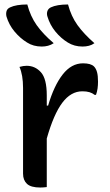

<svg xmlns="http://www.w3.org/2000/svg" viewBox="-20 -834 490 858"><path d="M102 -814Q116 -761 144 -721.5Q172 -682 220 -641Q208 -633 194.5 -629.5Q181 -626 167 -626Q129 -626 101 -644Q70 -663 45 -693Q20 -723 9 -760Q6 -772 9 -783.5Q12 -795 25 -801Q52 -814 102 -814ZM284 -814Q298 -761 326.5 -721.5Q355 -682 402 -641Q391 -633 377.5 -629.5Q364 -626 349 -626Q312 -626 283 -644Q252 -663 227.5 -693Q203 -723 192 -760Q188 -772 191.5 -783.5Q195 -795 207 -801Q234 -814 284 -814ZM189 2Q180 3 173.5 3.5Q167 4 160 4Q118 4 100.5 -12.5Q83 -29 83 -58V-441Q83 -499 67 -535Q84 -540 99 -540Q137 -540 163 -511Q189 -482 189 -408V-362H195Q221 -451 260 -501Q299 -551 351 -551Q386 -551 400 -537Q409 -528 413.5 -512Q418 -496 418 -469Q418 -453 416 -438.5Q414 -424 409 -410H403Q393 -418 380 -422Q367 -426 348 -426Q297 -426 258.5 -375Q220 -324 189 -215Z"/></svg>

Font: Recursive Sn Csl St Med
Style: Regular
Weight: 500
Version: Version 1.079;hotconv 1.0.112;makeotfexe 2.5.65598; ttfautoh